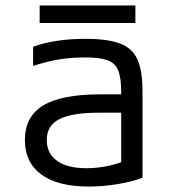

<svg xmlns="http://www.w3.org/2000/svg" viewBox="-20 -672 640 702"><path d="M304 10Q191 10 131 -34Q71 -78 71 -160Q71 -246 138 -286.5Q205 -327 346 -327H423V-338Q423 -388 412 -415Q401 -442 372.5 -452Q344 -462 290 -462Q241 -462 197.5 -455Q154 -448 101 -431V-501Q180 -530 293 -530Q373 -530 418.5 -513Q464 -496 482.5 -454.5Q501 -413 501 -340V-22Q465 -8 411 1Q357 10 304 10ZM423 -260H343Q243 -260 197 -236.5Q151 -213 151 -160Q151 -111 188.5 -84Q226 -57 296 -57Q329 -57 363 -63Q397 -69 423 -79ZM125 -588V-652H475V-588Z"/></svg>

Font: M PLUS Code Latin 60
Style: Regular
Weight: 400
Width: 7
Monospace: yes
Designer: Coji Morishita
Foundry: UNDERFOREST DESIGN
Version: Version 1.005; ttfautohint (v1.8.3)